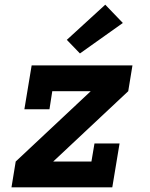

<svg xmlns="http://www.w3.org/2000/svg" viewBox="-20 -799 640 819"><path d="M29 0 47 -110 367 -410H203L191 -333H84L115 -520H545L527 -410L207 -110H370L383 -187H490L459 0ZM321 -571 265 -629 429 -779 504 -701Z"/></svg>

Font: Iosevka Etoile XBdObl
Style: Regular
Weight: 800
Italic angle: -9°
Designer: Belleve Invis
Foundry: Belleve Invis
Version: Version 15.5.2; ttfautohint (v1.8.4)